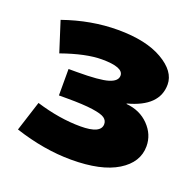

<svg xmlns="http://www.w3.org/2000/svg" viewBox="-101 -635 763 751"><g transform="rotate(20 280.5 -260.0)"><path d="M398 -271V-269Q455 -264 491.5 -226.5Q528 -189 528 -140Q528 -73 460.5 -31.5Q393 10 268 10Q156 10 33 -30L73 -155Q171 -125 258 -125Q343 -125 343 -165Q343 -180 330 -189.5Q317 -199 278.5 -204.5Q240 -210 173 -210H138V-320H173Q267 -320 302.5 -331Q338 -342 338 -365Q338 -400 248 -400Q182 -400 83 -365L43 -490Q157 -530 268 -530Q385 -530 454 -490Q523 -450 523 -395Q523 -304 398 -271Z"/></g></svg>

Font: M PLUS 1p Black
Style: Regular
Weight: 900
Version: Version 1.061